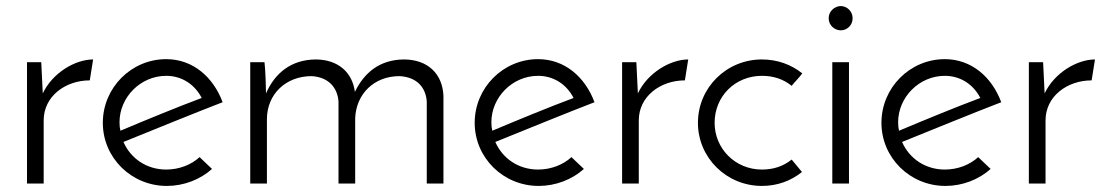

<svg xmlns="http://www.w3.org/2000/svg" viewBox="-20 -605 3637 633"><path d="M287 -409C228 -409 153 -365 121 -297L116 -400H69V0H124V-208C124 -288 196 -340 276 -340Z M638 -87C611 -62 571 -46 528 -46C464 -46 411 -82 387 -137C486 -177 623 -233 714 -268C683 -351 616 -410 528 -410C413 -410 319 -316 319 -200C319 -85 413 8 530 8C586 8 640 -13 679 -48ZM645 -282C567 -253 460 -209 377 -174C375 -182 374 -191 374 -202C374 -284 443 -355 528 -355C579 -355 622 -327 645 -282Z M805 0H860V-212C860 -295 923 -354 1007 -354C1064 -351 1093 -315 1096 -270V0H1151V-215C1154 -295 1213 -354 1297 -354C1356 -351 1384 -315 1387 -270V0H1442V-289C1439 -361 1391 -409 1311 -409C1232 -408 1181 -366 1150 -302C1142 -366 1095 -409 1020 -409C940 -408 886 -364 857 -297C857 -315 855 -377 852 -400H805Z M1864 -87C1837 -62 1797 -46 1754 -46C1690 -46 1637 -82 1613 -137C1712 -177 1849 -233 1940 -268C1909 -351 1842 -410 1754 -410C1639 -410 1545 -316 1545 -200C1545 -85 1639 8 1756 8C1812 8 1866 -13 1905 -48ZM1871 -282C1793 -253 1686 -209 1603 -174C1601 -182 1600 -191 1600 -202C1600 -284 1669 -355 1754 -355C1805 -355 1848 -327 1871 -282Z M2249 -409C2190 -409 2115 -365 2083 -297L2078 -400H2031V0H2086V-208C2086 -288 2158 -340 2238 -340Z M2590 -79C2563 -57 2530 -46 2492 -46C2404 -46 2336 -115 2336 -200C2336 -288 2404 -355 2492 -355C2530 -355 2563 -344 2590 -322C2602 -337 2614 -348 2625 -363C2589 -392 2543 -409 2492 -409C2375 -409 2281 -316 2281 -200C2281 -85 2375 8 2492 8C2543 8 2588 -9 2624 -38Z M2712 -545C2712 -521 2732 -505 2752 -505C2772 -505 2791 -521 2791 -545C2791 -568 2772 -585 2752 -585C2732 -585 2712 -568 2712 -545ZM2779 -400H2724V0H2779Z M3205 -87C3178 -62 3138 -46 3095 -46C3031 -46 2978 -82 2954 -137C3053 -177 3190 -233 3281 -268C3250 -351 3183 -410 3095 -410C2980 -410 2886 -316 2886 -200C2886 -85 2980 8 3097 8C3153 8 3207 -13 3246 -48ZM3212 -282C3134 -253 3027 -209 2944 -174C2942 -182 2941 -191 2941 -202C2941 -284 3010 -355 3095 -355C3146 -355 3189 -327 3212 -282Z M3590 -409C3531 -409 3456 -365 3424 -297L3419 -400H3372V0H3427V-208C3427 -288 3499 -340 3579 -340Z"/></svg>

Font: Josefin Sans
Style: Regular
Weight: 400
Designer: Santiago Orozco
Foundry: Typemade
Version: 1.000